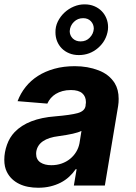

<svg xmlns="http://www.w3.org/2000/svg" viewBox="-32 -859 632 889"><path d="M333.1 -604Q308.2 -604 288.2 -612.4Q268.1 -620.7 254.1 -634.9Q240.1 -649.1 232.4 -668.1Q224.8 -687.1 224.8 -708.8Q224.1 -735.4 235.6 -759.1Q247.2 -782.7 266.3 -800.6Q285.5 -818.5 310 -828.8Q334.5 -839.1 360.1 -838.8Q384.6 -838.8 404.5 -830.4Q424.4 -822.1 438.6 -807.7Q452.8 -793.3 460.6 -774.1Q468.4 -755 468.4 -733.3L467.7 -720.5Q460.6 -670.5 422.2 -637.1Q383.9 -604 333.1 -604ZM341.3 -667.3Q367.2 -667.3 383.5 -684.7Q400.9 -702.4 402.3 -726.2Q402.3 -746.1 389.2 -760.3Q375.7 -774.9 353 -774.9Q327.8 -774.9 310.4 -757.8Q292.3 -740.4 290.8 -714.8Q290.8 -695.3 304.7 -681.1Q318.9 -667.3 341.3 -667.3ZM144.9 10.3Q120.4 10.3 98.2 6Q76 1.8 57.4 -7.3Q38.7 -16.3 24.1 -30Q9.6 -43.7 0 -62.5Q-12.1 -86.3 -12.1 -119.3Q-12.1 -153.8 0.4 -188.9Q12.4 -223 35.9 -247.5Q96.9 -310.7 223.7 -320.3Q295.1 -326.3 327.4 -335.2Q360.8 -344.5 364.3 -369.3Q364.3 -372.2 364.5 -374.3Q364.7 -376.4 365.1 -378.2Q365.4 -380 365.6 -381.9Q365.8 -383.9 365.8 -386.4Q365.8 -412.3 348.7 -427.2Q331.7 -442.1 296.2 -442.1Q274.9 -442.1 257.5 -437.3Q240.1 -432.5 226.4 -424.2Q212.7 -415.8 202.9 -404.3Q193.2 -392.8 187.1 -379.3L49.4 -390.6Q62.9 -426.5 86.6 -456.3Q110.4 -486.2 143.8 -507.5Q177.2 -528.8 220 -540.7Q262.8 -552.6 314.3 -552.6Q374.3 -552.6 424 -533.4Q473.7 -514.6 499.3 -473.7Q517.4 -443.9 517.4 -401.6Q517.4 -393.5 516.9 -385.1Q516.3 -376.8 514.9 -367.9L453.5 0H310L322.8 -75.6H318.5Q305.4 -56.5 288 -40.5Q270.6 -24.5 248.8 -13.3Q226.9 -2.1 201 4.1Q175.1 10.3 144.9 10.3ZM205.6 -94.1Q231.5 -94.1 253.6 -101.9Q275.6 -109.7 292.4 -123.4Q309.3 -137.1 320.5 -155.4Q331.7 -173.7 335.9 -195L345.2 -252.8Q318.5 -239.3 240.1 -228.7Q146 -217.3 136 -157.3Q135.7 -154.5 135.5 -151.8Q135.3 -149.1 135.3 -146.7Q135.3 -120.4 155.2 -106.9Q174.7 -94.1 205.6 -94.1Z"/></svg>

Font: Linik Sans
Style: Bold Italic
Weight: 700
Italic angle: 9°
Designer: Fonts by Rasmus Andersson / Changes by Cristiano Sobral with parts from Marc Monis
Foundry: rsms
Version: Version 3.020; ttfautohint (v1.6)